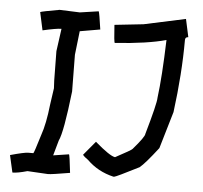

<svg xmlns="http://www.w3.org/2000/svg" viewBox="-57 -910 1016 959"><g transform="rotate(5 451.5 -431.0)"><path d="M399.4 -850.6Q403.3 -842.8 415 -760.7L313.5 -743.2L299.8 -624L301.8 -440.4Q278.3 -233.9 256.8 -190.4L235.4 -114.3H237.3L313.5 -126Q316.9 -126 327.1 -34.2Q235.8 -18.6 217.8 -18.6L114.3 -24.4Q66.4 -10.7 40 -10.7L20.5 -96.7Q90.8 -116.2 110.4 -116.2H135.7Q138.7 -116.7 167 -210Q187.5 -267.6 198.2 -366.2L210 -448.2L208 -487.3L206.1 -633.8L221.7 -747.1H219.7Q197.3 -747.1 127.9 -731.4L108.4 -821.3Q115.2 -825.2 204.1 -840.8L305.7 -836.9ZM836.9 -850.6 856.4 -760.7Q840.8 -760.7 840.8 -745.1Q840.8 -577.1 815.4 -381.8L760.7 -196.3Q697.8 -114.7 670.9 -92.8Q555.7 -34.2 547.9 -34.2H543.9Q465.3 -52.7 411.1 -106.4Q391.6 -119.6 383.8 -129.9L442.4 -200.2Q517.6 -135.3 543.9 -131.8Q624.5 -174.8 627.9 -180.7Q684.6 -246.1 684.6 -260.7Q729.5 -417.5 729.5 -446.3Q743.2 -551.8 749 -737.3Q656.2 -711.4 493.2 -700.2Q488.8 -700.2 483.4 -790L627.9 -805.7Z"/></g></svg>

Font: ww_drahtTSB
Style: Regular
Weight: 400
Designer: Dr. Wolfgang Wiebecke
Version: Version 1.06 May 21, 2010, initial release